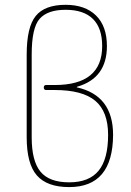

<svg xmlns="http://www.w3.org/2000/svg" viewBox="-20 -760 540 790"><path d="M110.4 -535.2V-195.3Q110.4 -97.7 146.5 -53.7Q182.6 -9.8 264.6 -9.8Q346.7 -9.8 385.7 -57.6Q424.8 -105.5 424.8 -205.1Q424.8 -300.8 372.1 -345.2Q319.3 -389.6 205.1 -389.6H169.9Q160.2 -389.6 160.2 -399.9Q160.2 -410.2 169.9 -410.2H205.1Q400.4 -410.2 400.4 -570.3Q400.4 -644.5 362.3 -682.1Q324.2 -719.7 250 -719.7Q175.8 -719.7 143.1 -682.6Q110.4 -645.5 110.4 -535.2ZM264.6 9.8Q173.8 9.8 131.8 -38.1Q89.8 -85.9 89.8 -195.3V-535.2Q89.8 -648.4 127 -694.3Q164.1 -740.2 250 -740.2Q330.1 -740.2 375 -696.3Q419.9 -652.3 419.9 -570.3Q419.9 -438.5 297.9 -403.3Q295.9 -403.3 295.9 -401.4Q295.9 -400.4 296.9 -400.4Q445.3 -367.2 445.3 -205.1Q444.3 9.8 264.6 9.8Z"/></svg>

Font: Rounded Mgen+ 1m thin
Style: Regular
Weight: 100
Designer: [Source Han Sans]
Ryoko NISHIZUKA  (kana & ideographs); Paul D. Hunt (Latin, Greek & Cyrillic); Wenlong ZHANG  (bopomofo
Version: Version 1.059.20150602